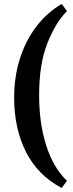

<svg xmlns="http://www.w3.org/2000/svg" viewBox="-20 -801 372 975"><path d="M293.5 153.8Q171.9 89.4 111.8 -29.8Q51.8 -148.9 51.8 -304.2Q51.8 -411.1 81.1 -503.2Q110.4 -595.2 164.6 -666.3Q218.8 -737.3 293.5 -781.2L319.8 -744.6Q261.7 -686 220.2 -580.3Q178.7 -474.6 178.7 -317.9Q178.7 -175.3 214.6 -62.5Q250.5 50.3 319.8 117.2Z"/></svg>

Font: Gentium Plus
Style: Bold
Weight: 700
Designer: Victor Gaultney, Annie Olsen, Iska Routamaa, Becca Hirsbrunner
Foundry: SIL International
Version: Version 6.101